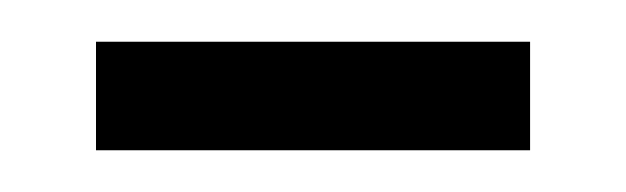

<svg xmlns="http://www.w3.org/2000/svg" viewBox="-20 -312 300 92"><path d="M26 -240V-292H234V-240Z"/></svg>

Font: Bricolage Grotesque SemiCondensed ExtraLight
Style: Regular
Weight: 250
Width: 4
Designer: Mathieu Triay
Foundry: Atelier Triay
Version: Version 1.000;gftools[0.9.30]